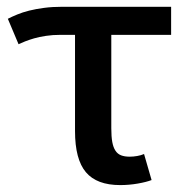

<svg xmlns="http://www.w3.org/2000/svg" viewBox="-20 -532 546 561"><path d="M480 -430.2H305.2V-157.2Q305.2 -132.8 308.1 -116.9Q311 -101.1 317.4 -91.6Q323.7 -82 334 -78.1Q344.2 -74.2 358.9 -74.2Q369.6 -74.2 380.9 -76.2Q392.1 -78.1 400.9 -82L422.9 -5.9Q407.7 0 382.3 4.4Q356.9 8.8 331.1 8.8Q262.7 8.8 231 -28.8Q199.2 -66.4 199.2 -148.9V-430.2H157.2Q133.8 -430.2 114.3 -427.2Q94.7 -424.3 79.6 -419.9Q64.5 -415.5 53 -410.9Q41.5 -406.2 34.2 -402.8L2.9 -477.1Q15.1 -483.4 30.5 -489.7Q45.9 -496.1 65.4 -501Q85 -505.9 108.9 -509Q132.8 -512.2 162.1 -512.2H480Z"/></svg>

Font: Lorenzo Sans Medium
Style: Regular
Weight: 500
Foundry: Intel Corporation
Version: Version 1.00; ttfautohint (v1.5)